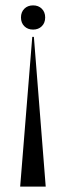

<svg xmlns="http://www.w3.org/2000/svg" viewBox="-20 -524 272 714"><path d="M58 -459Q58 -479 70.5 -491.5Q83 -504 103 -504Q123 -504 135.5 -491.5Q148 -479 148 -459Q148 -439 135.5 -426.5Q123 -414 103 -414Q83 -414 70.5 -426.5Q58 -439 58 -459ZM106 -387 150 170H55L100 -387Z"/></svg>

Font: Moniqa SemBd Narrow Display
Style: Regular
Weight: 600
Width: 4
Designer: Rajesh Rajput
Foundry: Rajesh Rajput
Version: Version 1.000